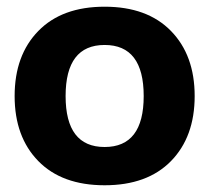

<svg xmlns="http://www.w3.org/2000/svg" viewBox="-20 -546 628 576"><path d="M492.9 -62.7Q421.9 9.8 293.9 9.8Q166 9.8 95 -62.7Q23.9 -135.3 23.9 -257.8Q23.9 -380.4 95 -453.1Q166 -525.9 293.9 -525.9Q421.9 -525.9 492.9 -453.1Q564 -380.4 564 -257.8Q564 -135.3 492.9 -62.7ZM411.1 -257.8Q411.1 -411.1 293.9 -411.1Q176.8 -411.1 176.8 -257.8Q176.8 -105 293.9 -105Q411.1 -105 411.1 -257.8Z"/></svg>

Font: Creato Display ExtraBold
Style: Regular
Weight: 800
Version: Version 1.000